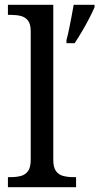

<svg xmlns="http://www.w3.org/2000/svg" viewBox="-20 -780 414 800"><path d="M13 0V-42H26Q49 -42 67.5 -47Q86 -52 97 -67.5Q108 -83 108 -114V-650Q108 -680 96.5 -694.5Q85 -709 66.5 -713.5Q48 -718 26 -718H13V-760H202V-114Q202 -83 213 -67.5Q224 -52 243 -47Q262 -42 284 -42H297V0ZM257 -613Q263 -635 268 -660Q273 -685 278 -710.5Q283 -736 287 -760H374V-750Q365 -729 351 -702Q337 -675 321 -648Q305 -621 291 -600H257Z"/></svg>

Font: Noto Serif Georgian
Style: Regular
Weight: 400
Designer: Monotype Design Team, Akaki Razmadze
Foundry: Google LLC
Version: Version 2.002